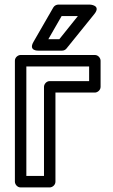

<svg xmlns="http://www.w3.org/2000/svg" viewBox="-20 -793 493 838"><path d="M369 -439H197C182 -439 172 -425 172 -414V-25H95V-503H369ZM394 -389C405 -389 419 -399 419 -414V-528C419 -539 409 -553 394 -553H70C59 -553 45 -543 45 -528V0C45 11 55 25 70 25H197C208 25 222 15 222 0V-389ZM249 -723H320L239 -622H191ZM235 -773C227 -773 218 -769 213 -761L126 -610C103 -570 147 -572 147 -572H251C258 -572 265 -575 270 -581L392 -732C423 -771 372 -773 372 -773Z"/></svg>

Font: Asimov
Style: NarOu
Weight: 500
Designer: Google
Version: Version 2.000980; 2014